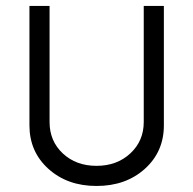

<svg xmlns="http://www.w3.org/2000/svg" viewBox="-20 -615 647 643"><path d="M303.2 7.8Q205.6 7.8 142.1 -49.6Q78.6 -106.9 78.6 -195.3V-595.2H146V-206.5Q146 -142.6 190.4 -101.1Q234.9 -59.6 303.2 -59.6Q371.6 -59.6 416.5 -101.3Q461.4 -143.1 461.4 -206.5V-595.2H528.8V-195.3Q528.8 -106.9 465.1 -49.6Q401.4 7.8 303.2 7.8Z"/></svg>

Font: Now
Style: Regular
Weight: 400
Designer: Alfredo Marco Pradil
Foundry: Alfredo Marco Pradil
Version: Version 1.200;hotconv 1.0.109;makeotfexe 2.5.65596